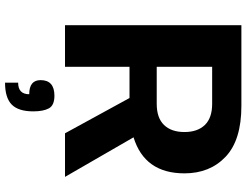

<svg xmlns="http://www.w3.org/2000/svg" viewBox="-128 -612 978 762"><g transform="rotate(90 361.0 -231.0)"><path d="M369 -256H245V0H80V-700H400Q536 -700 602 -637.5Q668 -575 668 -474Q668 -316 525 -272L682 0H509ZM245 -364H392Q448 -364 476 -393Q504 -422 504 -474Q504 -526 476 -555Q448 -584 392 -584H245ZM360 42Q398 42 410 64Q422 86 422 126Q422 185 395 211.5Q368 238 308 238V186Q354 186 354 142Q298 142 298 97Q298 42 360 42Z"/></g></svg>

Font: Fivo Sans
Style: Regular
Weight: 700
Designer: Alexander Slobzheninov
Foundry: Alexander Slobzheninov
Version: 1.0